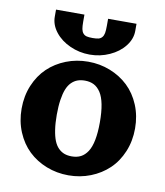

<svg xmlns="http://www.w3.org/2000/svg" viewBox="-76 -706 669 780"><g transform="rotate(10 258.5 -316.0)"><path d="M92.3 -613.8V-643.1H209.5V-613.8Q209.5 -595 211.5 -584Q213.6 -573 219.4 -566.3Q225.1 -559.6 234 -557.4Q242.9 -555.2 258.3 -555.2Q273.7 -555.2 282.6 -557.4Q291.5 -559.6 297.2 -566.3Q303 -573 305.1 -584Q307.1 -595 307.1 -613.8V-643.1H424.3V-613.8Q424.3 -580.3 401.2 -550.9Q378.2 -521.5 339.8 -504.2Q301.5 -486.8 258.3 -486.8Q215.1 -486.8 176.8 -504.2Q138.4 -521.5 115.4 -550.9Q92.3 -580.3 92.3 -613.8ZM258.3 -379.4Q241.2 -379.4 227.8 -374.5Q214.4 -369.6 203.1 -358.4Q191.9 -347.2 184.7 -329.3Q177.5 -311.5 173.5 -284.9Q169.4 -258.3 169.4 -223.1Q169.4 -188 173.5 -161.4Q177.5 -134.8 184.7 -116.9Q191.9 -99.1 203.1 -87.9Q214.4 -76.7 227.8 -71.8Q241.2 -66.9 258.3 -66.9Q279.8 -66.9 295.7 -75.1Q311.5 -83.3 323.4 -101.3Q335.2 -119.4 341.2 -149.9Q347.2 -180.4 347.2 -223.1Q347.2 -265.9 341.2 -296.4Q335.2 -326.9 323.4 -345Q311.5 -363 295.7 -371.2Q279.8 -379.4 258.3 -379.4ZM167.4 -440.7Q210.2 -457.5 258.3 -457.5Q306.4 -457.5 349.2 -440.7Q392.1 -423.8 423.8 -393.7Q455.6 -363.5 474 -319.3Q492.4 -275.1 492.4 -223.1Q492.4 -171.1 474 -127Q455.6 -82.8 423.8 -52.6Q392.1 -22.5 349.2 -5.6Q306.4 11.2 258.3 11.2Q210.2 11.2 167.4 -5.6Q124.5 -22.5 92.9 -52.6Q61.3 -82.8 42.8 -127Q24.4 -171.1 24.4 -223.1Q24.4 -275.1 42.8 -319.3Q61.3 -363.5 92.9 -393.7Q124.5 -423.8 167.4 -440.7Z"/></g></svg>

Font: Orelega One
Style: Regular
Weight: 400
Version: Version 1.1 ; ttfautohint (v1.8.3)